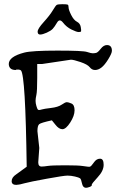

<svg xmlns="http://www.w3.org/2000/svg" viewBox="-20 -891 574 909"><path d="M201.2 -736.3Q181.6 -727.5 169.9 -727.5Q158.2 -727.5 158.2 -741.2Q158.2 -754.9 187 -786.6Q215.8 -818.4 229.5 -841.3Q243.2 -864.3 248.5 -867.7Q253.9 -871.1 274.9 -871.1Q295.9 -871.1 300.3 -869.1Q304.7 -867.2 304.7 -856Q304.7 -844.7 316.9 -820.3Q329.1 -795.9 344.2 -788.1Q359.4 -780.3 362.3 -763.2Q365.2 -746.1 363.8 -742.7Q362.3 -739.3 352.5 -739.3Q342.8 -739.3 318.8 -751Q294.9 -762.7 278.6 -783.7Q262.2 -804.7 250.2 -784.2Q238.3 -763.7 229.5 -754.4Q220.7 -745.1 201.2 -736.3ZM157.2 -270 166 -190.4 161.1 -122.6Q161.1 -102.5 176.8 -102.5Q187.5 -102.5 207 -105.5Q226.6 -108.4 289.1 -108.4Q351.6 -108.4 372.1 -105Q392.6 -101.6 397.5 -101.6H405.3Q412.1 -103.5 424.3 -121.6Q436.5 -139.6 453.1 -139.6H454.1Q470.7 -139.6 470.7 -110.8Q470.7 -82 442.4 -51.8Q414.1 -21.5 414.1 -15.6H415Q415 -9.8 404.3 -5.9Q393.6 -2 387.7 -2Q372.1 -2 368.2 -22.5Q364.3 -43 358.9 -46.9Q353.5 -50.8 335 -55.2Q316.4 -59.6 299.3 -59.6Q282.2 -59.6 201.7 -44.9Q121.1 -30.3 96.2 -23.4Q71.3 -16.6 65.4 -16.6Q59.6 -16.6 57.6 -15.6Q35.2 -15.6 35.2 -33.4Q35.2 -51.3 56.6 -65.4L106.4 -101.6Q100.6 -536.1 79.1 -557.6Q76.2 -560.5 68.4 -561.5H57.6Q56.6 -561.5 54.7 -559.6Q22.5 -559.6 21.5 -587.9Q21.5 -623 95.2 -642.1Q130.9 -651.4 252 -651.4Q373 -651.4 392.1 -645Q411.1 -638.7 418.9 -638.7Q426.8 -638.7 435.1 -640.6Q443.4 -642.6 457 -660.2Q470.7 -677.7 486.3 -677.7Q509.8 -677.7 509.8 -650.4Q509.8 -638.7 492.7 -610.8Q475.6 -583 460.4 -571.3Q445.3 -559.6 430.2 -559.6Q415 -559.6 404.8 -572.8Q394.5 -585.9 361.3 -597.2Q328.1 -608.4 315.9 -608.4L178.7 -587.9H156.2V-522.5Q156.2 -459 152.3 -441.9Q148.4 -424.8 148.4 -413.6Q148.4 -402.3 152.3 -389.2Q156.2 -376 158.7 -373Q161.1 -370.1 165 -370.1Q168.9 -370.1 178.7 -373Q188.5 -376 221.7 -379.9Q254.9 -383.8 272 -395.5Q289.1 -407.2 295.9 -407.2H296.9Q303.7 -407.2 318.4 -400.9Q333 -394.5 333 -368.7Q333 -342.8 312.5 -311Q292 -279.3 275.4 -279.3Q258.8 -279.3 242.2 -300.8L225.6 -321.3Q173.8 -310.1 165.5 -303Q157.2 -295.9 157.2 -270Z"/></svg>

Font: Drukaatie burti
Style: Light
Weight: 300
Version: Version 0.14